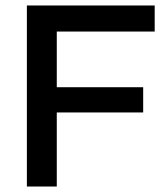

<svg xmlns="http://www.w3.org/2000/svg" viewBox="-20 -680 609 700"><path d="M78 0V-660H187V0ZM125 -270V-362H502V-270ZM125 -565V-660H544V-565Z"/></svg>

Font: Bricolage Grotesque 24pt Medium
Style: Regular
Weight: 500
Designer: Mathieu Triay
Foundry: Atelier Triay
Version: Version 1.001;gftools[0.9.33.dev8+g029e19f]